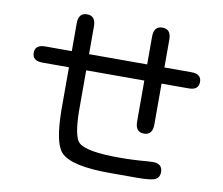

<svg xmlns="http://www.w3.org/2000/svg" viewBox="-85 -888 1170 1007"><g transform="rotate(10 500.0 -384.5)"><path d="M655.3 -580.1V-728.5Q655.3 -784.2 701.2 -784.2Q747.1 -784.2 747.1 -728.5V-580.1H891.6Q944.3 -580.1 944.3 -537.1Q944.3 -494.1 891.6 -494.1H747.1V-276.4Q747.1 -219.7 701.2 -219.7Q655.3 -219.7 655.3 -276.4V-494.1H345.7V-276.4Q347.7 -140.6 378.9 -111.3Q420.9 -73.2 596.7 -73.2Q672.9 -73.2 747.1 -80.1L775.4 -81.1Q825.2 -81.1 825.2 -35.2Q825.2 -9.8 805.2 2.4Q785.2 14.6 705.1 14.6H566.4Q354.5 15.6 298.8 -44.9Q255.9 -91.8 253.9 -264.6V-494.1H112.3Q58.6 -494.1 58.6 -537.1Q58.6 -580.1 112.3 -580.1H253.9V-728.5Q253.9 -784.2 299.8 -784.2Q345.7 -784.2 345.7 -728.5V-580.1Z"/></g></svg>

Font: MotoyaLMaru
Style: W3 mono
Weight: 400
Version: Version 1.01